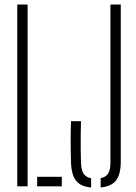

<svg xmlns="http://www.w3.org/2000/svg" viewBox="-20 -820 598 845"><path d="M56 0V-800H101.5V0ZM143.5 0V-42H252V0ZM381 5Q334 1 313.8 -26Q293.5 -53 292.5 -108.5Q291 -155.5 291 -197.5Q291 -239.5 292.5 -286.5H336.5Q335.5 -257 335.2 -225.8Q335 -194.5 335.2 -163.5Q335.5 -132.5 336.5 -103Q337.5 -72.5 347.5 -56.2Q357.5 -40 381 -35.5ZM423 5V-36Q445.5 -40 455.8 -56.2Q466 -72.5 466 -103V-800H511.5V-108.5Q511.5 -53 491 -26.2Q470.5 0.5 423 5Z"/></svg>

Font: Big Shoulders Stencil Display Thin Light
Style: Regular
Weight: 300
Version: Version 2.001